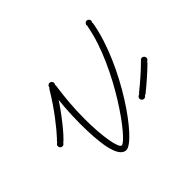

<svg xmlns="http://www.w3.org/2000/svg" viewBox="-111 -428 582 582"><g transform="rotate(-45 180.0 -137.5)"><path d="M129 44C168 44 302 -145 329 -298C330 -304 327 -308 321 -309C314 -310 311 -307 310 -300C283 -156 152 24 129 24C117 24 106 -36 106 -112C106 -161 110 -201 116 -244C117 -250 114 -254 108 -255C102 -256 97 -253 96 -247C90 -204 86 -162 86 -112C86 -34 94 44 129 44ZM0 -101C6 -101 10 -106 10 -111C10 -116 6 -121 0 -121C-6 -121 -10 -116 -10 -111C-10 -106 -6 -101 0 -101ZM0 -111C5 -106 10 -106 14 -111L19 -116C39 -136 80 -188 112 -241C115 -247 114 -252 108 -255C102 -258 98 -257 94 -251C64 -200 24 -150 5 -130L0 -125C-5 -120 -5 -116 0 -111ZM277 -28C282 -28 287 -32 287 -38C287 -44 282 -48 277 -48C272 -48 267 -44 267 -38C267 -32 272 -28 277 -28ZM108 -245C114 -245 118 -250 118 -255C118 -260 114 -265 108 -265C102 -265 98 -260 98 -255C98 -250 102 -245 108 -245ZM108 -245C114 -245 118 -250 118 -255C118 -260 114 -265 108 -265C102 -265 98 -260 98 -255C98 -250 102 -245 108 -245ZM291 -36C316 -56 344 -81 359 -96L360 -97C365 -102 365 -106 360 -111C355 -116 352 -117 349 -114L345 -110C331 -96 303 -71 279 -52C274 -48 273 -43 277 -38C281 -33 286 -32 291 -36ZM360 -101C366 -101 370 -106 370 -111C370 -116 366 -121 360 -121C354 -121 350 -116 350 -111C350 -106 354 -101 360 -101ZM321 -299C326 -299 331 -304 331 -309C331 -314 326 -319 321 -319C316 -319 311 -314 311 -309C311 -304 316 -299 321 -299Z"/></g></svg>

Font: Mistral SingleLine Outline
Style: Regular
Weight: 300
Designer: François Chastanet, Élisa Garzelli, Anais Alves, Morgane Autin
Foundry: institut supérieur des arts et du design Toulouse / isdaT
Version: Version 1.000;Glyphs 3.3 (3337)